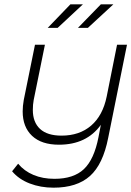

<svg xmlns="http://www.w3.org/2000/svg" viewBox="-20 -687 608 889"><path d="M568 -480 481 -49Q457 74 396.5 128Q336 182 228 182Q168 182 117.5 162.5Q67 143 36 106L64 71Q92 105 135 123Q178 141 232 141Q321 141 368.5 96Q416 51 436 -52L447 -109Q381 -17 253 -17Q172 -17 128.5 -58Q85 -99 85 -171Q85 -196 90 -224L142 -480H188L136 -224Q132 -203 132 -178Q132 -121 165.5 -90Q199 -59 265 -59Q348 -59 402 -105.5Q456 -152 474 -240L522 -480ZM306 -667H364L247 -558H201ZM447 -667H505L387 -558H341Z"/></svg>

Font: Montserrat Ace
Style: Light Italic
Weight: 300
Italic angle: -11.3°
Designer: Julieta Ulanovsky
Foundry: Julieta Ulanovsky
Version: Version 1